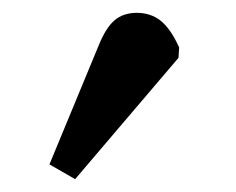

<svg xmlns="http://www.w3.org/2000/svg" viewBox="-20 -781 368 299"><path d="M97 -502 57 -525 134 -711Q145 -738 158.5 -749.5Q172 -761 193 -761Q215 -761 230.5 -748.5Q246 -736 259 -707L258 -691Z"/></svg>

Font: Literata 7pt SemiBold
Style: Italic
Weight: 600
Italic angle: -2°
Designer: Latin by Veronika Burian and Jose Scaglione. Greek by Irene Vlachou. Cyrillic by Vera Evstafieva
Foundry: TypeTogether
Version: Version 3.002